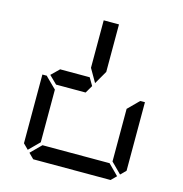

<svg xmlns="http://www.w3.org/2000/svg" viewBox="-125 -1002 1067 1117"><g transform="rotate(15 408.0 -443.5)"><path d="M685 -485 690 -489H717V-76L686 -45L624 -107V-113V-218V-424ZM672 -31 641 0H175L144 -31L206 -93H226H362H454H590H610ZM130 -45 99 -76V-490H126L130 -485L192 -424V-218V-113V-107ZM144 -500 192 -547V-546H328H369L396 -500L369 -454H212H209H192V-453ZM362 -673V-887H454V-876V-673V-601L408 -521L362 -601Z"/></g></svg>

Font: DSEG14 Classic
Style: Regular
Weight: 400
Designer: Keshikan(Twitter:@keshinomi_88pro)
Version: Version 0.46